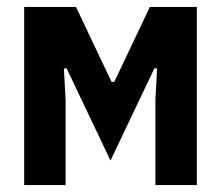

<svg xmlns="http://www.w3.org/2000/svg" viewBox="-20 -536 640 556"><path d="M50 0V-516H200L303 -299H311L414 -516H550V0H430V-247L435 -338H427L300 -71L173 -338H165L170 -247V0Z"/></svg>

Font: Lilex
Style: Regular
Weight: 400
Monospace: yes
Designer: Mike Abbink, Paul van der Laan, Pieter van Rosmalen, Mikhael Khrustik
Foundry: Mikhael Khrustik
Version: Version 2.510